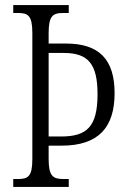

<svg xmlns="http://www.w3.org/2000/svg" viewBox="-20 -734 502 754"><path d="M32 0H250V-31H229C187 -31 171 -43 171 -111V-162H222C368 -162 430 -235 430 -368C430 -500 370 -563 239 -563H171V-603C171 -672 187 -683 229 -683H250V-714H32V-683H51C91 -683 107 -672 107 -604V-109C107 -42 91 -31 51 -31H32ZM220 -198H171V-526H231C327 -526 363 -482 363 -364C363 -236 321 -198 220 -198Z"/></svg>

Font: Noto Serif Tamil ExtraCondensed Light
Style: Italic
Weight: 300
Width: 2
Italic angle: -12°
Designer: Indian Type Foundry, Tom Grace, and the Monotype Design Team
Foundry: Monotype Imaging Inc.
Version: Version 2.003